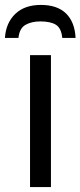

<svg xmlns="http://www.w3.org/2000/svg" viewBox="-44 -760 327 780"><path d="M163 0H78V-536H163ZM122 -740Q189 -740 224.5 -705Q260 -670 263 -606H209Q205 -646 183 -659.5Q161 -673 120 -673Q84 -673 59.5 -659Q35 -645 31 -606H-24Q-20 -667 18 -703.5Q56 -740 122 -740Z"/></svg>

Font: Noto Sans SemiCondensed
Style: Regular
Weight: 400
Width: 4
Designer: Monotype Design Team
Foundry: Monotype Imaging Inc.
Version: Version 2.013; ttfautohint (v1.8.4.7-5d5b)